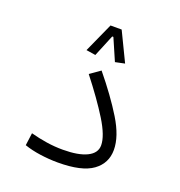

<svg xmlns="http://www.w3.org/2000/svg" viewBox="-125 -787 836 894"><g transform="rotate(20 293.0 -340.0)"><path d="M258.8 2Q215.8 2 171.6 -4.2Q127.4 -10.3 91.3 -22.9L99.6 -85Q139.6 -74.2 179.7 -68.1Q219.7 -62 259.8 -62Q337.4 -62 379.4 -82.8Q421.4 -103.5 421.4 -142.1Q421.4 -188.5 374.8 -263.9Q328.1 -339.4 253.4 -434.6L304.2 -470.2Q382.8 -374.5 433.6 -291.5Q484.4 -208.5 484.4 -142.1Q484.4 -75.7 430.7 -36.9Q377 2 258.8 2ZM326.7 -681.6 396 -538.1 349.1 -528.3 302.2 -636.2H296.4L252 -528.3L205.6 -535.6L271.5 -681.6Z"/></g></svg>

Font: CaskaydiaMono NF Light
Style: Regular
Weight: 300
Designer: Aaron Bell
Foundry: Saja Typeworks
Version: Version 2111.001; ttfautohint (v1.8.4);Nerd Fonts 3.1.1